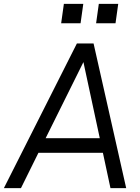

<svg xmlns="http://www.w3.org/2000/svg" viewBox="-47 -969 719 989"><path d="M-27 0 349 -745H435L603 0H522L483 -182H151L61 0ZM188 -257H467L375 -685L399 -682ZM268 -849 282 -949H382L368 -849ZM448 -849 462 -949H562L548 -849Z"/></svg>

Font: Plus Jakarta Sans
Style: Italic
Weight: 400
Italic angle: -8°
Designer: Gumpita Rahayu
Foundry: Tokotype
Version: Version 2.006